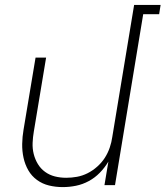

<svg xmlns="http://www.w3.org/2000/svg" viewBox="-20 -755 675 783"><path d="M236 8Q207 8 180 1.5Q153 -5 131 -21Q109 -37 95.5 -60.5Q82 -84 76 -111.5Q70 -139 70.5 -168Q71 -197 76 -226L125 -520H168L118 -219Q114 -196 113 -172.5Q112 -149 117.5 -127Q123 -105 134.5 -86Q146 -67 164 -54Q182 -41 204 -35.5Q226 -30 250 -30Q272 -30 294 -34Q316 -38 337 -48.5Q358 -59 376.5 -75.5Q395 -92 407.5 -111.5Q420 -131 427.5 -153Q435 -175 438 -197L527 -735H635L629 -697H564L449 0H406L422 -96Q407 -71 387 -50.5Q367 -30 342 -16.5Q317 -3 290 2.5Q263 8 236 8Z"/></svg>

Font: Iosevka Extralight Extended
Style: Italic
Weight: 200
Width: 7
Italic angle: -9°
Monospace: yes
Designer: Belleve Invis
Foundry: Belleve Invis
Version: Version 32.5.0; ttfautohint (v1.8.4)